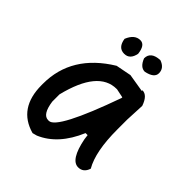

<svg xmlns="http://www.w3.org/2000/svg" viewBox="-135 -500 585 585"><g transform="rotate(45 157.0 -207.5)"><path d="M186.5 -327.1 245.1 -317.4V-320.3Q266.6 -320.3 278.3 -286.1L275.4 -224.6V-181.6Q275.4 -86.9 302.7 -40Q294.9 -15.6 272.5 -15.6Q240.2 -15.6 225.6 -89.8L223.6 -105.5H214.8Q179.7 -22.5 115.2 4.9L100.6 8.8Q16.6 -14.6 16.6 -114.3V-120.1Q16.6 -244.1 136.7 -317.4ZM75.2 -101.6Q82 -52.7 106.4 -52.7H109.4Q143.6 -52.7 216.8 -258.8V-261.7L188.5 -267.6H186.5Q108.4 -267.6 75.2 -132.8ZM132.8 -423.8Q153.3 -423.8 157.2 -389.6Q151.4 -359.4 127 -359.4Q100.6 -359.4 95.7 -392.6Q108.4 -423.8 132.8 -423.8ZM218.8 -423.8Q244.1 -415 244.1 -392.6Q244.1 -372.1 210 -365.2Q190.4 -365.2 179.7 -392.6Q179.7 -421.9 218.8 -423.8Z"/></g></svg>

Font: Sue Ellen Francisco
Style: Regular
Weight: 400
Designer: Kimberly Geswein
Foundry: Kimberly Geswein
Version: Version 1.002 2007